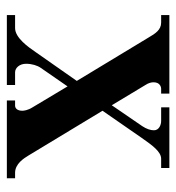

<svg xmlns="http://www.w3.org/2000/svg" viewBox="3 -517 514 560"><g transform="rotate(90 260.0 -237.0)"><path d="M24 0H228V-24H191C178 -24 166 -37 166 -56C166 -73 171 -89 178 -99L232 -177L293 -75C302 -61 303 -49 303 -45C303 -32 297 -24 288 -24H273V0H500V-24H484C458 -24 442 -49 433 -64L303 -279L382 -393C403 -423 422 -450 443 -450H470V-474H293V-450H333C344 -450 360 -444 360 -429C360 -419 356 -407 348 -395L287 -306L228 -404C222 -413 220 -421 220 -428C220 -446 233 -450 239 -450H253V-474H24V-450H46C67 -450 78 -433 89 -414L216 -204L132 -84C117 -62 90 -24 62 -24H24Z"/></g></svg>

Font: Old Standard
Style: Bold
Weight: 700
Designer: Alexey Kryukov <alexios@thessalonica.org.ru>
Version: Version 2.0.2